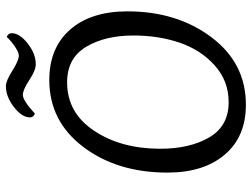

<svg xmlns="http://www.w3.org/2000/svg" viewBox="-124 -742 875 668"><g transform="rotate(-90 314.0 -407.5)"><path d="M284 10Q173 10 110.5 -63.5Q48 -137 48 -263Q48 -438 137.5 -556Q227 -674 370 -674Q482 -674 545.5 -601.5Q609 -529 609 -402Q609 -230 519 -110Q429 10 284 10ZM362 -612Q256 -612 193.5 -518Q131 -424 131 -288Q131 -185 170.5 -117.5Q210 -50 293 -50Q367 -50 421 -98.5Q475 -147 500 -220.5Q525 -294 525 -381Q525 -480 485.5 -546Q446 -612 362 -612ZM455 -780Q466 -780 485.5 -793Q505 -806 520 -822Q533 -817 533 -805Q533 -777 497 -749Q461 -721 425 -721Q404 -721 370 -743.5Q336 -766 318 -766Q299 -766 253 -724Q240 -730 240 -741Q240 -769 276 -797Q312 -825 349 -825Q367 -825 402.5 -802.5Q438 -780 455 -780Z"/></g></svg>

Font: Overlock
Style: Italic
Weight: 400
Designer: Dario Muhafara
Foundry: Dario Manuel Muhafara
Version: Version 1.001